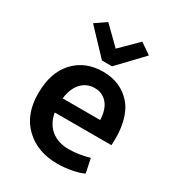

<svg xmlns="http://www.w3.org/2000/svg" viewBox="-179 -853 895 974"><g transform="rotate(30 268.0 -366.0)"><path d="M162.1 -291H381.8Q379.9 -352.1 351.8 -385Q323.7 -418 277.8 -418Q231.4 -418 200.4 -384.8Q169.4 -351.6 162.1 -291ZM495.1 -209H163.1Q173.8 -148.4 214.1 -115.7Q254.4 -83 316.9 -83Q375.5 -83 437 -101.1L454.1 -19Q428.7 -6.3 386.7 1.7Q344.7 9.8 303.2 9.8Q187.5 9.8 114.7 -59.3Q42 -128.4 42 -251Q42 -374.5 106.2 -442.9Q170.4 -511.2 273.9 -511.2Q325.7 -511.2 367.7 -492.9Q409.7 -474.6 440.7 -438.7Q471.7 -402.8 486.1 -344Q500.5 -285.2 495.1 -209ZM168.9 -742.2 269 -644 368.2 -742.2 432.1 -698.2 297.9 -557.1H238.8L105 -698.2Z"/></g></svg>

Font: LT Hoop SemBd
Style: Regular
Weight: 600
Designer: Daniel Lyons
Foundry: LyonsType
Version: Version 1.000